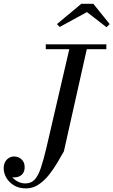

<svg xmlns="http://www.w3.org/2000/svg" viewBox="-52 -990 614 1040"><path d="M89 30.5Q50.5 30.5 23.5 14Q-3.5 -2.5 -17.8 -27.5Q-32 -52.5 -32 -77.5Q-32 -98.5 -24 -113Q-16 -127.5 -3 -135Q10 -142.5 25 -142.5Q37.5 -142.5 50.5 -136.5Q63.5 -130.5 72.5 -117.5Q81.5 -104.5 81.5 -84Q81.5 -65 73.5 -52.8Q65.5 -40.5 52.8 -34.8Q40 -29 25 -29Q12.5 -29 -0.5 -35Q-13.5 -41 -22.2 -51.8Q-31 -62.5 -31 -77.5H-5Q-5 -62.5 2.2 -48.2Q9.5 -34 21.8 -22.2Q34 -10.5 50.5 -3.5Q67 3.5 85.5 3.5Q116.5 3.5 135.8 -17.2Q155 -38 169.5 -81Q184 -124 199.5 -190L329.5 -750H424L294 -170Q279 -143.5 259 -109.5Q239 -75.5 213.8 -43.5Q188.5 -11.5 157.2 9.5Q126 30.5 89 30.5ZM196 -723.5V-750H524V-723.5ZM271.5 -844 256.5 -859.5 388.5 -969.5H453.5L542 -859.5L525 -842.5L419 -924.5Z"/></svg>

Font: Bodoni Moda 9pt
Style: Italic
Weight: 400
Italic angle: -13°
Designer: Owen Earl
Foundry: indestructible type
Version: Version 2.005